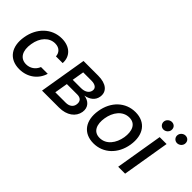

<svg xmlns="http://www.w3.org/2000/svg" viewBox="8 -1414 2083 2083"><g transform="rotate(45 1049.5 -372.5)"><path d="M254.3 11C382.8 11 478.3 -66.4 509.2 -172.6H405.5C382.1 -113.6 330.6 -78.8 269.9 -78.8C179.7 -78.8 133.9 -153.8 154.1 -272.7C172.6 -389.6 244.3 -463.1 333.5 -463.1C400.9 -463.1 435.4 -420.5 438.2 -369.3H541.5C547.9 -479.4 470.9 -552.6 346.9 -552.6C192.8 -552.6 73.5 -436.8 46.9 -270.2C19.2 -105.8 95.9 11 254.3 11Z M594.1 0H854.8C974.1 0 1053.6 -60.4 1068.5 -147C1081.7 -228 1028.1 -278.1 957 -286.2C1025.6 -299 1076.3 -335.6 1087 -399.9C1101.9 -489 1033.4 -545.5 910.9 -545.5H685ZM708.8 -88.8 734.4 -240.4H895.2C947.1 -240.4 974.1 -209.9 965.2 -158.7C958.8 -116.1 922.6 -88.8 869.7 -88.8ZM746.8 -318.2 769.9 -455.6H896C956 -455.6 989.3 -430 981.9 -388.5C975.1 -345.2 933.6 -318.2 873.9 -318.2Z M1392.4 11C1543.7 11 1660.5 -99.1 1687.9 -265.6C1715.6 -437.9 1632.8 -552.6 1477.3 -552.6C1325.3 -552.6 1208.5 -442.5 1181.8 -274.9C1153.8 -103.7 1236.2 11 1392.4 11ZM1286.6 -266C1303.6 -372.9 1368.6 -463.8 1471.2 -463.8C1568.5 -463.8 1599.1 -377.5 1583.1 -274.9C1565.3 -168 1500.4 -78.1 1398.4 -78.1C1300.4 -78.1 1269.9 -163.7 1286.6 -266Z M1762.4 0H1868.6L1959.5 -545.5H1853.3ZM1766.3 -700.6C1760.7 -664.4 1787.6 -632.1 1823.5 -632.1C1856.9 -632.1 1884.9 -657.7 1889.6 -687.1C1895.6 -725.9 1870.4 -756 1831.7 -756C1801.5 -756 1771 -732.6 1766.3 -700.6ZM1975.1 -700.6C1968.8 -663.4 1996.4 -632.1 2032.3 -632.1C2065.7 -632.1 2093.8 -657.7 2098.4 -687.1C2104.4 -725.9 2079.2 -756 2040.5 -756C2010.3 -756 1980.5 -732.6 1975.1 -700.6Z"/></g></svg>

Font: Margiela Sans Medium
Style: Italic
Weight: 500
Italic angle: -9.39999°
Designer: Stefan Endress, Andreas Faust
Version: Version 1.100;FEAKit 1.0